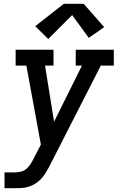

<svg xmlns="http://www.w3.org/2000/svg" viewBox="-20 -794 640 1019"><path d="M4 205V121H55Q71 121 88.5 117.5Q106 114 119.5 102.5Q133 91 142.5 76Q152 61 160 45V43Q161 43 161 43Q161 43 161 43L197 -27L120 -446H63V-530H264V-446H219L267 -148L415 -446H382V-530H584V-446H515L246 81Q245 84 243.5 86Q242 88 241 90V91Q232 108 221.5 125Q211 142 197 156.5Q183 171 166 181.5Q149 192 130 197.5Q111 203 92.5 204Q74 205 55 205ZM236 -587 167 -655 319 -774H424L533 -650L451 -593L363 -714Z"/></svg>

Font: Iosevka Slab MdExObl
Style: Regular
Weight: 500
Width: 7
Italic angle: -9°
Monospace: yes
Designer: Belleve Invis
Foundry: Belleve Invis
Version: Version 11.1.1; ttfautohint (v1.8.3)